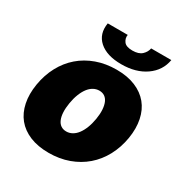

<svg xmlns="http://www.w3.org/2000/svg" viewBox="-173 -874 971 1018"><g transform="rotate(30 312.5 -365.5)"><path d="M29.8 -271.3Q40.5 -335.2 68.4 -387.1Q96.2 -438.9 138.7 -475.7Q181.1 -512.4 237 -532.5Q293 -552.6 359.4 -552.6Q425.8 -552.6 474.8 -532.1Q523.8 -511.7 554 -474.8Q584.2 -437.9 594.8 -386Q605.5 -334.2 595.2 -271.3Q584.5 -208.1 556.5 -156.1Q528.4 -104 485.8 -67.3Q443.2 -30.5 387.4 -10.3Q331.7 9.9 265.6 9.9Q199.2 9.9 150 -10.5Q100.9 -30.9 70.8 -67.8Q40.8 -104.8 30.2 -156.6Q19.5 -208.5 29.8 -271.3ZM194.6 -741.5H316.8Q312.9 -719.5 326.7 -700.6Q340.2 -681.8 379.3 -681.8Q417.6 -681.8 436.8 -699.9Q456 -718 460.2 -741.5H583.8Q572.1 -672.6 512.8 -631Q453.8 -589.5 364.3 -589.5Q275.2 -589.5 228.7 -631Q182.9 -672.2 194.6 -741.5ZM289.8 -134.9Q308.9 -134.9 325.8 -144.4Q342.7 -153.8 356.2 -171.7Q369.7 -189.6 379.6 -215.2Q389.6 -240.8 394.9 -272.7Q400.2 -304.7 398.6 -330.3Q397 -355.8 389.4 -373.8Q381.7 -391.7 368.1 -401.1Q354.4 -410.5 335.2 -410.5Q316.1 -410.5 299.2 -401.1Q282.3 -391.7 268.8 -373.8Q255.3 -355.8 245.4 -330.3Q235.4 -304.7 230.1 -272.7Q224.8 -240.8 226.2 -215.2Q227.6 -189.6 235.3 -171.7Q242.9 -153.8 256.7 -144.4Q270.6 -134.9 289.8 -134.9Z"/></g></svg>

Font: Inter P Black
Style: Italic
Weight: 900
Italic angle: -9.40001°
Designer: Rasmus Andersson
Foundry: rsms
Version: Version 3.018;git-588b23468